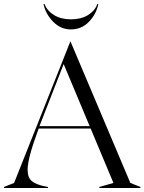

<svg xmlns="http://www.w3.org/2000/svg" viewBox="-35 -933 717 953"><path d="M-15 -5 35 -25 314 -727H315L612 -25L662 -5V0H458V-5L528 -25L415 -295H157Q102 -148 102 -91Q102 -52 122.5 -34.5Q143 -17 188 -8L203 -5V0H-15ZM410 -307 281 -615 173 -338 161 -307ZM181 -913H186Q199 -879 233.5 -858Q268 -837 317 -837Q367 -837 401.5 -858Q436 -879 448 -913H453Q443 -863 406.5 -825Q370 -787 317 -787Q266 -787 228.5 -825.5Q191 -864 181 -913Z"/></svg>

Font: Nyght Serif Light
Style: Regular
Weight: 300
Designer: Maksym Kobuzan
Version: Version 0.410